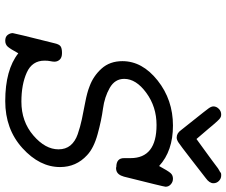

<svg xmlns="http://www.w3.org/2000/svg" viewBox="-85 -759 855 725"><g transform="rotate(90 342.5 -396.5)"><path d="M105 -17.1Q105 -22 143.1 -173.8Q147 -191.9 154.5 -197.5Q162.1 -203.1 180.2 -203.1Q197.3 -203.1 205.1 -194.6Q212.9 -186 212.9 -174.8Q212.9 -168 210.9 -158.9Q209 -149.9 209 -137.2Q209 -90.3 253.9 -70.1Q298.8 -49.8 363.8 -49.8Q439 -49.8 491.5 -95Q543.9 -140.1 543.9 -189.9Q543.9 -216.8 529.1 -234.9Q514.2 -252.9 486.6 -262.5Q459 -272 430.4 -278.1Q401.9 -284.2 365.5 -291Q329.1 -297.9 306.2 -307.1Q267.1 -321.3 239 -352.5Q210.9 -383.8 210.9 -431.2Q210.9 -506.3 283.9 -564.2Q356.9 -622.1 454.1 -622.1Q550.3 -622.1 606.9 -569.8Q625 -603 633.1 -612.5Q641.1 -622.1 654.8 -622.1Q667 -622.1 676 -614Q685.1 -606 685.1 -594.2Q685.1 -588.4 647 -437Q640.1 -412.1 623 -408.2Q619.1 -407.2 612.8 -407.2Q611.8 -407.2 611.8 -408.2H610.8Q576.7 -408.2 577.1 -438V-461.9Q577.1 -560.1 452.1 -560.1Q383.3 -560.1 330.6 -521.5Q277.8 -482.9 277.8 -438Q277.8 -402.8 312 -383.3Q346.2 -363.8 390.1 -357.9Q434.1 -352.1 486.6 -337.6Q539.1 -323.2 565.9 -297.9Q610.8 -256.8 610.8 -195.8Q610.8 -118.7 539.3 -53.7Q467.8 11.2 361.8 11.2Q243.7 11.2 181.2 -38.1Q165 -8.3 156.5 1.5Q147.9 11.2 133.8 11.2Q118.7 11.2 111.8 2Q105 -7.3 105 -17.1ZM381.8 -774.9Q381.8 -786.1 390.9 -795.2Q399.9 -804.2 412.1 -804.2Q415 -804.2 418 -803.7Q420.9 -803.2 424.6 -801Q428.2 -798.8 430.2 -796.9Q432.1 -794.9 436.5 -790.5Q440.9 -786.1 443.8 -782.5Q446.8 -778.8 453.4 -771.5Q460 -764.2 464.8 -757.8L504.9 -710.9Q522.9 -724.1 539.6 -736.1Q556.2 -748 567.1 -756.1Q578.1 -764.2 588.1 -771.5Q598.1 -778.8 604 -783.4Q609.9 -788.1 615.5 -792Q621.1 -795.9 624.5 -797.4Q627.9 -798.8 630.4 -801Q632.8 -803.2 635 -803.7Q637.2 -804.2 638.7 -804.2Q640.1 -804.2 643.1 -804.2Q654.3 -804.2 663.1 -795.7Q671.9 -787.1 671.9 -774.9Q671.9 -759.8 652.8 -746.1Q624 -724.1 583 -691.9Q528.8 -649.9 518.3 -643.1Q507.8 -636.2 500 -636.2H499Q482.9 -636.2 471.2 -652.8Q457 -670.9 435.1 -698.2Q396 -747.1 388.9 -757.1Q381.8 -767.1 381.8 -774.9Z"/></g></svg>

Font: CMU Typewriter Text Variable Width
Style: Italic
Weight: 500
Italic angle: -14.04°
Version: Version 0.7.0